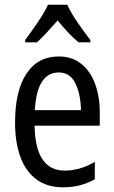

<svg xmlns="http://www.w3.org/2000/svg" viewBox="-20 -786 485 816"><path d="M229 -546Q286 -546 325 -515Q364 -484 384 -430Q404 -376 404 -308V-252H127Q130 -61 255 -61Q320 -61 383 -98V-24Q352 -7 319.5 1.5Q287 10 247 10Q179 10 133.5 -24.5Q88 -59 66 -121Q44 -183 44 -265Q44 -400 92.5 -473Q141 -546 229 -546ZM230 -478Q137 -478 128 -318H324Q323 -385 300.5 -431.5Q278 -478 230 -478ZM266 -766Q281 -732 310 -690Q339 -648 364 -616V-606H314Q292 -624 269.5 -648Q247 -672 225 -699Q201 -672 178.5 -647.5Q156 -623 137 -606H87V-616Q113 -651 141 -692Q169 -733 184 -766Z"/></svg>

Font: Avrile Sans Condensed
Style: Regular
Weight: 400
Width: 3
Designer: Monotype Design Team
Foundry: Monotype Imaging Inc.
Version: Version 2.001;September 10, 2019;FontCreator 11.5.0.2425 64-